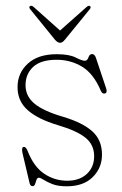

<svg xmlns="http://www.w3.org/2000/svg" viewBox="-20 -644 428 673"><path d="M216 -10.5Q258.5 -10.5 284.2 -34.2Q310 -58 310 -96.5Q310 -136.5 280 -161Q250 -185.5 182.5 -205.5Q112.5 -226.5 77 -258Q41.5 -289.5 41.5 -338.5Q41.5 -388 77.5 -421Q113.5 -454 178.5 -454Q222.5 -454 245 -442.5Q267.5 -431 277.5 -431Q286 -431 290 -442.8Q294 -454.5 303 -454.5Q311.5 -454.5 316 -442L352 -334.5Q357 -319.5 348.5 -316.5Q339 -313.5 333.5 -325.5Q308 -386 267.8 -410.2Q227.5 -434.5 178.5 -434.5Q123 -434.5 96.2 -409.5Q69.5 -384.5 69.5 -345.5Q69.5 -307 100.5 -281Q131.5 -255 200 -235Q269 -214.5 303.2 -184Q337.5 -153.5 337.5 -102Q337.5 -55.5 305 -23.2Q272.5 9 214 9Q183.5 9 164.2 1.5Q145 -6 133.5 -13.5Q122 -21 116 -21Q110.5 -21 108 -13.8Q105.5 -6.5 103 1Q100.5 8.5 94.5 8.5Q86.5 8.5 84 -1L59.5 -104.5Q54.5 -126 61.5 -128.5Q70.5 -131.5 77 -114.5Q98.5 -59.5 135 -35Q171.5 -10.5 216 -10.5ZM208 -505.5Q199 -494 191 -494Q181.5 -494 172 -505.5L86 -611.5Q80 -618.5 85 -622.5Q90 -626 97.5 -620L190.5 -537L283.5 -619.5Q291 -626 295.5 -622.5Q300.5 -619 294.5 -611.5Z"/></svg>

Font: Fraunces 72pt Soft Thin
Style: Regular
Weight: 100
Version: Version 1.000;[b76b70a41]